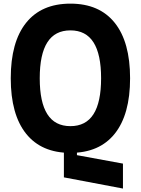

<svg xmlns="http://www.w3.org/2000/svg" viewBox="-20 -839 790 1077"><path d="M40.3 -400Q40.3 -603.4 126.4 -711Q212.4 -818.6 375 -818.6Q537.6 -818.6 623.6 -711Q709.7 -603.4 709.7 -400Q709.7 -196.6 623.6 -89Q537.6 18.6 375 18.6Q212.4 18.6 126.4 -89Q40.3 -196.6 40.3 -400ZM547.1 -400Q547.1 -534.7 504.3 -601.6Q461.6 -668.6 375 -668.6Q288.4 -668.6 245.7 -601.6Q202.9 -534.7 202.9 -400Q202.9 -265.3 245.7 -198.4Q288.4 -131.4 375 -131.4Q461.6 -131.4 504.3 -198.4Q547.1 -265.3 547.1 -400ZM338.4 -10H411.6V31.3L669.7 78.7V218.6L338.4 155.9Z"/></svg>

Font: Martian Mono sWd Rg
Style: Regular
Weight: 400
Width: 6
Monospace: yes
Designer: Roman Shamin
Foundry: Evil Martians
Version: Version 1.000